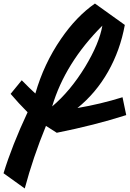

<svg xmlns="http://www.w3.org/2000/svg" viewBox="-135 -782 734 1086"><path d="M-115 198Q-67 41 21 -147Q-29 -197 -75 -251L-12 -328L30 -286Q48 -268 65 -253Q113 -421 210 -562Q297 -689 402 -762L571 -641Q545 -498 476.5 -377Q408 -256 303 -171Q433 -193 558 -232L579 -131Q401 -74 186 -31L125 -70Q52 108 5 284ZM160 -180Q262 -266 346 -403Q427 -537 444 -637Q233 -426 160 -180Z"/></svg>

Font: Vampiro One
Style: Regular
Weight: 400
Designer: Riccardo De Franceschi
Foundry: Sorkin Type Co.
Version: Version 1.002